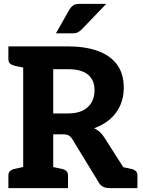

<svg xmlns="http://www.w3.org/2000/svg" viewBox="-20 -965 734 985"><path d="M99 0V-727H329Q415 -727 479.5 -704.5Q544 -682 579.5 -635Q615 -588 615 -514Q615 -465 597 -424.5Q579 -384 545.5 -354.5Q512 -325 463 -307Q495 -292 515 -260L681 0H542Q502 0 486 -30L351 -251Q343 -264 332.5 -270Q322 -276 302 -276H253V0ZM253 -383H328Q396 -383 430.5 -415.5Q465 -448 465 -502Q465 -554 431.5 -582Q398 -610 329 -610H253ZM587 0 533 -123 604 -109ZM23 0V-65Q23 -80 32 -88Q41 -96 57 -99L107 -110L121 0ZM121 -727 107 -617 57 -627Q41 -631 32 -638.5Q23 -646 23 -662V-727ZM231 0 244 -110 295 -99Q311 -96 320 -88Q329 -80 329 -65V0ZM587 0 600 -110 651 -99Q667 -96 676 -88Q685 -80 685 -65V0ZM267 -794 336 -916Q345 -930 355.5 -937.5Q366 -945 388 -945H525L398 -813Q387 -803 377.5 -798.5Q368 -794 351 -794Z"/></svg>

Font: Aleo ExtraBold
Style: Regular
Weight: 800
Designer: Alessio Laiso
Foundry: Alessio Laiso
Version: Version 2.001;gftools[0.9.29]